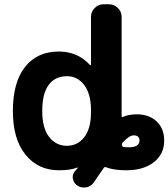

<svg xmlns="http://www.w3.org/2000/svg" viewBox="-20 -793 773 881"><path d="M543 -138.7Q537.1 -131.8 540 -126Q541 -122.1 543 -120.1Q547.9 -117.2 571.3 -117.2Q620.1 -117.2 620.1 -148.4Q620.1 -159.2 613.8 -165.5Q607.4 -171.9 593.8 -171.9Q572.3 -171.9 543 -138.7ZM39.1 -283.2Q39.1 -416 95.2 -486.3Q151.4 -556.6 250 -556.6Q335.9 -556.6 392.6 -495.1Q393.6 -493.2 395.5 -494.1Q397.5 -495.1 397.5 -496.1V-715.8Q397.5 -739.3 414.6 -756.3Q431.6 -773.4 455.1 -773.4H480.5Q503.9 -773.4 521 -756.3Q538.1 -739.3 538.1 -715.8V-259.8Q538.1 -257.8 540 -256.3Q542 -254.9 544.9 -256.8Q568.4 -267.6 606.4 -268.6Q664.1 -268.6 698.7 -235.8Q733.4 -203.1 733.4 -147.5Q733.4 -85.9 686 -48.8Q638.7 -11.7 559.6 -11.7Q502 -11.7 466.8 -25.4Q460 -28.3 456.1 -22.5Q438.5 2 411.1 43Q399.4 61.5 377.9 66.4Q371.1 67.4 364.3 67.4Q350.6 67.4 337.9 60.5Q319.3 49.8 315.4 30.3Q313.5 24.4 313.5 19.5Q313.5 5.9 323.2 -6.8Q331.1 -16.6 336.9 -22.5Q336.9 -23.4 336.4 -23.9Q335.9 -24.4 335 -24.4Q304.7 -11.7 250 -11.7Q155.3 -11.7 97.2 -83Q39.1 -154.3 39.1 -283.2ZM173.8 -283.2Q173.8 -205.1 205.6 -164.6Q237.3 -124 286.6 -124Q335.9 -124 366.7 -163.6Q397.5 -203.1 397.5 -278.3V-288.1Q397.5 -361.3 366.7 -402.3Q335.9 -443.4 287.1 -443.4Q233.4 -443.4 203.6 -403.8Q173.8 -364.3 173.8 -283.2Z"/></svg>

Font: Gen Jyuu Gothic P Bold
Style: Bold
Weight: 700
Designer: [Source Han Sans]
Ryoko NISHIZUKA  (kana & ideographs); Paul D. Hunt (Latin, Greek & Cyrillic); Wenlong ZHANG  (bopomofo
Version: Version 1.002.20150607